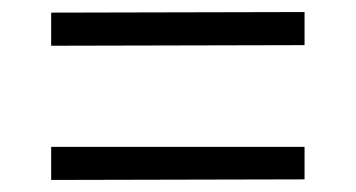

<svg xmlns="http://www.w3.org/2000/svg" viewBox="-20 -520 592 319"><path d="M486 -500 65 -499V-444L486 -445ZM486 -276H65V-221L486 -222Z"/></svg>

Font: 18Franklin Light
Style: Regular
Weight: 300
Designer: Pablo Impallari, Rodrigo Fuenzalida (Modified by Dan O. Williams)
Version: Version 0.025;PS 000.025;hotconv 1.0.88;makeotf.lib2.5.64775